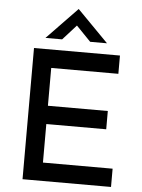

<svg xmlns="http://www.w3.org/2000/svg" viewBox="-62 -1008 780 1057"><g transform="rotate(5 327.5 -480.0)"><path d="M103 -725H578V-624H207V-415H538V-314H207V-101H592V0H103ZM408 -786 317 -880 345 -888 253 -786H161L329 -960H330L501 -786Z"/></g></svg>

Font: Reem Kufi Fun
Style: Regular
Weight: 400
Designer: Khaled Hosny
Version: Version 1.005